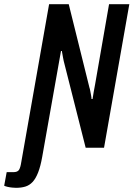

<svg xmlns="http://www.w3.org/2000/svg" viewBox="-104 -707 639 919"><path d="M-27 192Q-33 192 -44.5 191Q-56 190 -67 187.5Q-78 185 -84 182L-72 117H-40Q-20 117 -13 106Q-6 95 -2 68L131 -687H225L324 -288Q326 -283 328 -272Q330 -261 332 -250.5Q334 -240 334 -233H339Q341 -247 344.5 -267Q348 -287 351 -302L418 -687H515L394 0H306L204 -403Q201 -413 197.5 -432.5Q194 -452 192 -463H188Q185 -447 180.5 -421Q176 -395 172 -373L98 44Q90 89 78.5 118.5Q67 148 52 164Q37 180 17.5 186Q-2 192 -27 192Z"/></svg>

Font: Archivo ExtraCondensed Medium
Style: Italic
Weight: 500
Width: 2
Italic angle: -10°
Designer: Hector Gatti
Foundry: Omnibus-Type
Version: Version 2.001